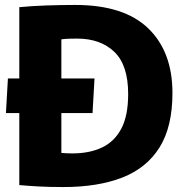

<svg xmlns="http://www.w3.org/2000/svg" viewBox="-20 -751 748 776"><path d="M236 5Q177 5 134 2.5Q91 0 58 -3V-294H4L12 -434H58V-722Q109 -727 168.5 -729Q228 -731 284 -731Q481 -731 579 -636.5Q677 -542 677 -375Q677 -239 625 -155.5Q573 -72 474.5 -33.5Q376 5 236 5ZM273 -131Q341 -131 391.5 -154.5Q442 -178 470 -230.5Q498 -283 498 -371Q498 -488 442 -541.5Q386 -595 292 -595Q274 -595 258 -594.5Q242 -594 228 -592V-434H362L354 -294H228V-133Q237 -132 249 -131.5Q261 -131 273 -131Z"/></svg>

Font: Murecho
Style: Bold
Weight: 700
Designer: Neil Summerour
Foundry: Positype
Version: Version 1.010; ttfautohint (v1.8.3)